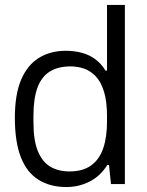

<svg xmlns="http://www.w3.org/2000/svg" viewBox="-20 -743 595 775"><path d="M248 12Q183 12 136 -17Q89 -46 64.5 -107.5Q40 -169 40 -268Q40 -361 65 -420.5Q90 -480 136.5 -509Q183 -538 246 -538Q280 -538 310 -530Q340 -522 364 -504.5Q388 -487 406 -458H412V-723H484V0H428L420 -77H413Q385 -32 341.5 -10Q298 12 248 12ZM260 -51Q314 -51 347.5 -75Q381 -99 396.5 -144Q412 -189 412 -254V-272Q412 -334 399.5 -374Q387 -414 365.5 -436Q344 -458 318 -466.5Q292 -475 265 -475Q215 -475 181.5 -454.5Q148 -434 131.5 -390Q115 -346 115 -275V-250Q115 -176 133 -132.5Q151 -89 183.5 -70Q216 -51 260 -51Z"/></svg>

Font: Archivo SemiBold Light
Style: Regular
Weight: 300
Version: Version 2.001